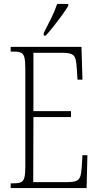

<svg xmlns="http://www.w3.org/2000/svg" viewBox="-20 -951 500 971"><path d="M34 0V-24H51Q75 -24 87 -30Q99 -36 103.5 -54Q108 -72 108 -108V-605Q108 -642 103.5 -660Q99 -678 87 -684Q75 -690 51 -690H34V-714H392L397 -548H372L369 -596Q367 -633 362 -652Q357 -671 341.5 -677.5Q326 -684 294 -684H149V-389H339V-359H149L148 -30H320Q351 -30 365.5 -36Q380 -42 385.5 -57.5Q391 -73 393 -102L397 -166H422L418 0ZM201 -784Q223 -827 240.5 -862Q258 -897 269 -931H325V-921Q315 -904 296 -877.5Q277 -851 254.5 -822.5Q232 -794 212 -771H201Z"/></svg>

Font: Noto Serif Bengali ExtraCondensed ExtraLight
Style: Regular
Weight: 200
Width: 2
Designer: Juan Bruce, Universal Thirst, Indian Type Foundry and the Monotype Design Team.
Foundry: Monotype Imaging Inc.
Version: Version 2.003; ttfautohint (v1.8.4.7-5d5b)